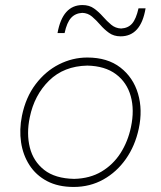

<svg xmlns="http://www.w3.org/2000/svg" viewBox="-20 -732 637 761"><path d="M272 9Q210.5 9 166.5 -14.2Q122.5 -37.5 96.8 -77.5Q71 -117.5 63.5 -168Q56 -218.5 67 -273Q82 -346.5 121.2 -398.2Q160.5 -450 214 -477Q267.5 -504 326 -504Q406 -504 457 -464.5Q508 -425 527 -360.8Q546 -296.5 530 -222Q515.5 -154 479 -102Q442.5 -50 389.5 -20.5Q336.5 9 272 9ZM274 -23Q336.5 -24.5 382.5 -52Q428.5 -79.5 457.8 -125.2Q487 -171 499 -228Q513.5 -296 498.2 -350.8Q483 -405.5 439.5 -438Q396 -470.5 326 -472Q233 -470 174.5 -412.5Q116 -355 98 -267Q84.5 -202.5 98.2 -147.5Q112 -92.5 155.2 -58.5Q198.5 -24.5 274 -23ZM458 -588Q431 -588 412 -601.8Q393 -615.5 377.2 -633.8Q361.5 -652 344.8 -666.2Q328 -680.5 306 -681Q278.5 -679.5 261.8 -661.2Q245 -643 236 -601H208Q228 -712 307 -712Q334 -712 353 -698.2Q372 -684.5 388 -666.2Q404 -648 420.8 -634Q437.5 -620 460 -619Q488 -620.5 503.8 -638.8Q519.5 -657 529 -699H557Q538.5 -588 458 -588Z"/></svg>

Font: Commissioner Flair Thin
Style: Italic
Weight: 100
Italic angle: -12°
Designer: Kostas Bartsokas
Foundry: Kostas Bartsokas
Version: Version 1.000; ttfautohint (v1.8.3)